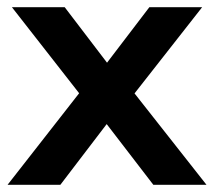

<svg xmlns="http://www.w3.org/2000/svg" viewBox="-20 -511 591 531"><path d="M1 0 223 -284 224 -221 13 -491H159L294 -314H258L393 -491H539L328 -222L329 -282L551 0H404L258 -190H292L147 0Z"/></svg>

Font: Nunito Sans 12pt ExtraLight 11pt
Style: Bold
Weight: 700
Version: Version 3.101;gftools[0.9.27]